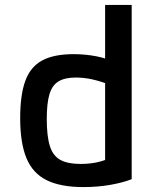

<svg xmlns="http://www.w3.org/2000/svg" viewBox="-20 -750 640 780"><path d="M319 10Q226 10 169.5 -18Q113 -46 87.5 -107.5Q62 -169 62 -270Q62 -365 83 -422Q104 -479 151.5 -504.5Q199 -530 279 -530Q326 -530 370.5 -521.5Q415 -513 454 -494L433 -403Q389 -420 355 -427.5Q321 -435 288 -435Q244 -435 218 -419.5Q192 -404 181 -367.5Q170 -331 170 -267Q170 -197 182.5 -157Q195 -117 225 -100.5Q255 -84 307 -84Q346 -84 378 -91.5Q410 -99 435 -112L407 -60V-730H515V-22Q479 -8 428 1Q377 10 319 10Z"/></svg>

Font: M PLUS Code Latin Expanded Medium
Style: Regular
Weight: 500
Width: 7
Designer: Coji Morishita
Foundry: UNDERFOREST DESIGN
Version: Version 1.002; ttfautohint (v1.8.3)